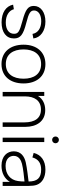

<svg xmlns="http://www.w3.org/2000/svg" viewBox="834 -1604 785 2492"><g transform="rotate(90 1226.0 -357.5)"><path d="M269.5 14C399.5 14 478.5 -46 478.5 -146.5C478.5 -229.5 432.5 -267 277 -306.5C149.5 -338.5 115.5 -360.5 115.5 -408C115.5 -464 173.5 -502 257 -500.5C345.5 -500 408 -456.5 419.5 -387.5L478.5 -398.5C469 -491.5 379 -555 259 -555C138.5 -555 56.5 -494 56.5 -405C56.5 -331 100 -297.5 250.5 -257C392.5 -218.5 418 -201.5 418 -147C418 -81 361.5 -40.5 272 -40.5C182 -40.5 116 -81 99 -145.5L40 -135.5C59 -41.5 145 14 269.5 14Z M811 15C970.5 15 1062.5 -100.5 1062.5 -271C1062.5 -438 972 -555 811 -555C653.5 -555 559.5 -440.5 559.5 -271C559.5 -103 650.5 15 811 15ZM811 -41C686 -41 621 -132 621 -271C621 -405 682 -499 811 -499C937.5 -499 1001 -409.5 1001 -271C1001 -134.5 938.5 -41 811 -41Z M1408.5 -552.5C1331.5 -552.5 1265 -522.5 1225 -459V-540H1172.5V0H1230.5V-291.5C1230.5 -410.5 1283.5 -497 1401 -497C1514 -497 1568 -417.5 1568 -281V0H1626V-295.5C1626 -436.5 1557.5 -552.5 1408.5 -552.5Z M1795 -642C1819.5 -642 1839 -661.5 1839 -686C1839 -710.5 1819.5 -730 1795 -730C1770 -730 1751 -710.5 1751 -686C1751 -661.5 1770 -642 1795 -642ZM1823.5 0V-540H1766V0Z M2378 -444.5C2351.5 -514 2281 -555 2182 -555C2065 -555 1988.5 -500.5 1964 -402.5L2023 -386C2044 -463 2097.5 -499.5 2180 -499.5C2293 -499.5 2335 -446 2335 -336.5C2271.5 -328.5 2164.5 -317 2085.5 -299.5C2007 -281 1943.5 -235.5 1943.5 -144C1943.5 -59 2005 15 2129.5 15C2223 15 2298.5 -23.5 2340 -94V0H2392.5V-336.5C2392.5 -375 2389 -415.5 2378 -444.5ZM2132.5 -38C2035.5 -38 2002.5 -94 2002.5 -143.5C2002.5 -209.5 2057.5 -238 2105 -250.5C2172 -267.5 2269 -276.5 2335 -283.5C2335 -259.5 2334 -224.5 2329 -197.5C2315 -101 2242.5 -38 2132.5 -38Z"/></g></svg>

Font: Hauora Light
Style: Regular
Weight: 300
Designer: Wayne Shih
Foundry: WCYS
Version: Version 1.001;hotconv 1.0.109;makeotfexe 2.5.65596